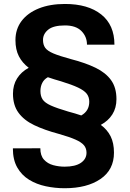

<svg xmlns="http://www.w3.org/2000/svg" viewBox="-20 -741 668 983"><path d="M563.5 40.5Q563.5 128.4 494.4 175.5Q425.3 222.7 311 222.7Q261.7 222.7 214.4 212.6Q167 202.6 128.9 179.2Q90.8 155.8 68.4 116.5Q45.9 77.1 45.9 18.6L186.5 18.1Q186.5 55.7 205.1 76.2Q223.6 96.7 252.2 104.5Q280.8 112.3 311 112.3Q365.2 112.3 394 92.8Q422.9 73.2 422.9 41Q422.9 19 410.4 3.4Q397.9 -12.2 366.9 -26.1Q335.9 -40 280.3 -55.7Q207.5 -75.2 155 -100.3Q102.5 -125.5 74.5 -164.1Q46.4 -202.6 46.4 -261.2Q46.4 -305.7 67.4 -339.4Q88.4 -373 127 -394Q94.2 -418.9 76.7 -452.9Q59.1 -486.8 59.1 -535.6Q59.1 -591.8 90.3 -633.3Q121.6 -674.8 178.7 -697.8Q235.8 -720.7 312.5 -720.7Q430.7 -720.7 498.3 -667Q565.9 -613.3 565.9 -512.2H425.3Q425.3 -553.7 396.7 -582.3Q368.2 -610.8 312.5 -610.8Q253.4 -610.8 226.8 -589.1Q200.2 -567.4 200.2 -536.6Q200.2 -512.2 211.4 -496.3Q222.7 -480.5 253.2 -467.5Q283.7 -454.6 340.8 -439Q415.5 -419.9 468.3 -394.5Q521 -369.1 548.6 -330.8Q576.2 -292.5 576.2 -233.4Q576.2 -188.5 555.2 -155.3Q534.2 -122.1 496.1 -101.6Q529.3 -77.1 546.4 -43Q563.5 -8.8 563.5 40.5ZM329.1 -169.9Q347.2 -165 363.8 -160.2Q380.4 -155.3 396 -149.9Q437 -172.9 437 -220.2Q437 -244.1 424.1 -261Q411.1 -277.8 379.6 -292.7Q348.1 -307.6 292.5 -324.7Q274.4 -329.6 257.6 -335Q240.7 -340.3 225.1 -345.7Q205.6 -335 196.3 -316.4Q187 -297.9 187 -274.9Q187 -249 198.2 -231.9Q209.5 -214.8 240.2 -200.9Q271 -187 329.1 -169.9Z"/></svg>

Font: Vazirmatn RD UI
Style: Bold
Weight: 700
Designer: Saber Rastikerdar
Foundry: Saber Rastikerdar
Version: Version 33.003